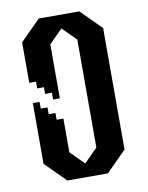

<svg xmlns="http://www.w3.org/2000/svg" viewBox="-80 -758 628 817"><g transform="rotate(-10 233.5 -350.0)"><path d="M319.5 -700H144.5L57 -612.5V-437.5H86.2V-408.3H115.4V-379.2H144.5V-350H173.7V-583.3L232 -641.6L290.4 -583.3V-116.7L232 -58.4L173.7 -116.7V-262.5H144.5V-291.7H115.4V-320.9H86.2V-350H57V-87.5L144.5 0H319.5L407 -87.5V-612.5Z"/></g></svg>

Font: Stepalange
Style: Regular
Weight: 400
Designer: Szymon Furjan
Version: Version 1.005;Fontself Maker 3.5.8